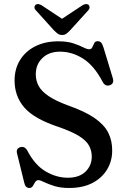

<svg xmlns="http://www.w3.org/2000/svg" viewBox="-20 -919 632 955"><path d="M323.5 16Q281 16 250 6.2Q219 -3.5 199.5 -13.2Q180 -23 171.5 -23Q160.5 -23 154.8 -13.2Q149 -3.5 143.2 6.2Q137.5 16 126.5 16Q106 16 100.5 -10.5L64.5 -157Q59 -180.5 81.5 -187Q102.5 -193.5 116.5 -169Q153 -98.5 206.5 -66.8Q260 -35 317.5 -35Q373.5 -35 404.8 -64.8Q436 -94.5 436.5 -139.5Q436.5 -169 423.2 -194Q410 -219 374 -241.8Q338 -264.5 270 -288Q149.5 -328 101 -384.2Q52.5 -440.5 52.5 -518.5Q52.5 -576.5 79.8 -620.5Q107 -664.5 156 -689Q205 -713.5 269.5 -713.5Q314.5 -713.5 344.5 -703.5Q374.5 -693.5 393.5 -683.8Q412.5 -674 424 -674Q434.5 -674 439 -684Q443.5 -694 448.5 -704Q453.5 -714 465.5 -714Q476.5 -714 483 -707Q489.5 -700 495 -682L541 -530.5Q549.5 -502 524.5 -494.5Q503 -488.5 490.5 -512Q448 -593 393.2 -627.5Q338.5 -662 279 -662Q223.5 -662 190.8 -630.2Q158 -598.5 158 -549.5Q158 -518 172.2 -491.5Q186.5 -465 221.8 -441Q257 -417 320 -394Q402.5 -365 450.5 -331.8Q498.5 -298.5 518.5 -258.8Q538.5 -219 538 -169.5Q538 -118.5 513 -76.5Q488 -34.5 440.2 -9.2Q392.5 16 323.5 16ZM329.5 -769Q319 -758 310.5 -751.5Q302 -745 289 -745Q276 -745 267.2 -751.5Q258.5 -758 247.5 -769L159 -867Q151 -875.5 151.5 -883.2Q152 -891 157 -895Q168.5 -904 188 -892L288.5 -825.5L389 -892Q408.5 -904 420.5 -895Q425 -891 425.5 -883.2Q426 -875.5 418.5 -867Z"/></svg>

Font: Fraunces 9pt S050
Style: Regular
Weight: 400
Version: Version 1.000; ttfautohint (v1.8.3)